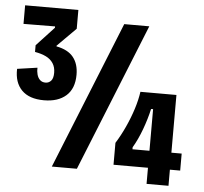

<svg xmlns="http://www.w3.org/2000/svg" viewBox="-53 -760 907 855"><g transform="rotate(5 401.0 -332.5)"><path d="M145 -291Q79 -291 45.5 -325Q12 -359 14 -420L104 -433Q103 -418 107 -403Q111 -388 120.5 -379Q130 -370 145 -370Q160 -370 170 -381Q180 -392 180 -417Q180 -442 168.5 -459.5Q157 -477 136.5 -487Q116 -497 87 -502V-532L166 -617V-623L25 -622V-705H263V-621L180 -538V-535Q232 -525 256 -495Q280 -465 280 -417Q280 -355 244 -323Q208 -291 145 -291ZM206 0 472 -660H584L318 0ZM479 -32V-130Q501 -165 520 -206.5Q539 -248 552 -289Q565 -330 570 -366H731V40H633V-294H624Q614 -249 596.5 -201.5Q579 -154 557 -117V-108H777V-32Z"/></g></svg>

Font: Bricolage Grotesque Condensed SemiBold
Style: Regular
Weight: 600
Width: 3
Designer: Mathieu Triay
Foundry: Atelier Triay
Version: Version 1.000;gftools[0.9.30]